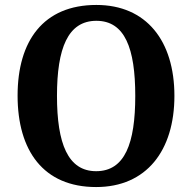

<svg xmlns="http://www.w3.org/2000/svg" viewBox="-20 -745 775 775"><path d="M368 10C571 10 684 -137 684 -358C684 -580 571 -725 369 -725C155 -725 51 -580 51 -359C51 -137 155 10 368 10ZM368 -54C254 -54 210 -166 210 -358C210 -550 254 -661 369 -661C484 -661 526 -550 526 -358C526 -166 484 -54 368 -54Z"/></svg>

Font: Noto Serif Tamil SemiCondensed
Style: Bold
Weight: 700
Width: 4
Designer: Indian Type Foundry, Tom Grace, and the Monotype Design Team
Foundry: Monotype Imaging Inc.
Version: Version 2.004